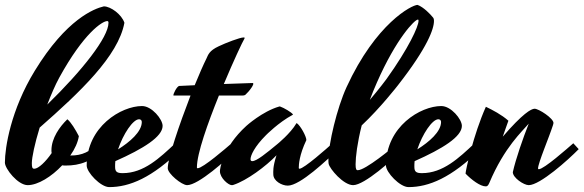

<svg xmlns="http://www.w3.org/2000/svg" viewBox="-65 -729 2383 784"><path d="M203 -53C261 -53 311 -69 366 -126C360 -133 349 -145 343 -151C303 -108 269 -94 224 -94H222C241 -121 253 -148 257 -173C243 -200 225 -230 210 -242C179 -212 145 -165 145 -115C145 -112 145 -108 146 -104C122 -69 92 -40 75 -40C67 -40 65 -45 65 -63C65 -86 77 -143 97 -208C261 -352 418 -500 443 -636C432 -670 387 -703 359 -703C320 -694 206 -651 77 -440C-21 -280 -45 -126 -45 -65C-45 -40 8 27 48 27C90 27 146 -8 189 -54C194 -53 198 -53 203 -53ZM177 -412C277 -594 353 -643 373 -643C376 -643 378 -641 378 -636C378 -577 271 -441 128 -302C144 -343 160 -381 177 -412Z M651 -144C587 -84 522 -22 436 -22C412 -22 405 -28 405 -48C405 -55 405 -63 406 -71C521 -122 599 -171 599 -215C599 -242 555 -296 515 -296C431 -296 289 -213 289 -53C289 -25 346 35 381 35C464 35 556 -3 675 -120ZM503 -242C510 -242 514 -237 514 -231C514 -191 465 -149 417 -119C438 -182 478 -242 503 -242Z M699 27C745 27 860 -76 903 -120C896 -128 887 -138 881 -144C858 -124 763 -42 742 -42C740 -42 739 -43 739 -45C739 -102 783 -225 829 -339H926C932 -339 936 -341 937 -342C951 -354 979 -390 966 -390L849 -386C888 -479 925 -558 933 -571C934 -573 934 -574 934 -574C934 -576 932 -576 929 -576C915 -576 857 -554 828 -540C789 -522 785 -505 778 -490C765 -464 748 -425 730 -381L666 -378C656 -374 643 -347 643 -340C643 -339 644 -339 644 -339H713C667 -220 620 -82 620 -42C620 -20 677 27 699 27Z M1155 -43C1155 -57 1157 -96 1186 -157C1186 -172 1162 -216 1147 -226C1146 -227 1145 -225 1145 -225C1121 -184 1068 -141 1068 -141C1022 -103 983 -71 965 -71C960 -71 958 -74 958 -79C958 -94 974 -130 1021 -177C1021 -177 1072 -229 1130 -260C1130 -260 1132 -261 1131 -262C1126 -270 1094 -289 1079 -294C1077 -295 1076 -294 1075 -294C1006 -274 941 -215 941 -215C842 -125 833 -37 833 -30C833 -2 868 27 881 27C883 27 885 27 888 26C943 8 1021 -50 1064 -95C1048 -45 1051 -28 1051 -17C1051 10 1086 29 1110 29C1161 29 1270 -76 1317 -120C1310 -128 1300 -139 1294 -145C1271 -124 1176 -40 1158 -40C1156 -40 1155 -41 1155 -43Z M1396 -34C1390 -34 1387 -38 1387 -58C1387 -88 1394 -146 1412 -217C1488 -288 1560 -381 1560 -381C1682 -537 1707 -612 1707 -643C1707 -651 1706 -655 1701 -660C1693 -670 1665 -700 1640 -709C1617 -709 1470 -634 1350 -373C1311 -288 1276 -141 1276 -76C1276 -70 1276 -64 1277 -60C1281 -40 1337 27 1377 27C1423 27 1538 -76 1581 -120C1574 -128 1565 -138 1559 -144C1536 -124 1427 -34 1396 -34ZM1474 -392C1554 -574 1629 -649 1641 -649C1644 -649 1644 -647 1644 -644C1644 -621 1604 -533 1513 -406C1513 -406 1485 -368 1445 -321C1454 -344 1463 -368 1474 -392Z M1873 -144C1809 -84 1744 -22 1658 -22C1634 -22 1627 -28 1627 -48C1627 -55 1627 -63 1628 -71C1743 -122 1821 -171 1821 -215C1821 -242 1777 -296 1737 -296C1653 -296 1511 -213 1511 -53C1511 -25 1568 35 1603 35C1686 35 1778 -3 1897 -120ZM1725 -242C1732 -242 1736 -237 1736 -231C1736 -191 1687 -149 1639 -119C1660 -182 1700 -242 1725 -242Z M2011 -236C1983 -261 1946 -280 1919 -293C1868 -179 1836 -32 1836 -20C1860 5 1896 32 1918 32C1927 32 1929 26 1933 18C1995 -129 2068 -193 2093 -223L2094 -224C2071 -166 2041 -80 2029 -26C2029 -3 2074 27 2094 27C2140 27 2255 -76 2298 -120C2291 -128 2282 -138 2276 -144C2253 -124 2156 -38 2135 -38C2133 -38 2132 -39 2132 -41C2132 -63 2177 -168 2193 -218C2194 -222 2195 -225 2195 -227C2195 -246 2135 -285 2118 -285C2104 -285 2069 -265 1988 -171C1996 -193 2003 -215 2011 -236Z"/></svg>

Font: Yesteryear
Style: Regular
Weight: 400
Designer: Astigmatic (AOETI)
Foundry: Astigmatic (AOETI)
Version: Version 1.000